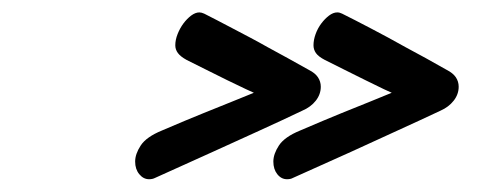

<svg xmlns="http://www.w3.org/2000/svg" viewBox="-20 -350 807 308"><path d="M228.5 -64.5Q224.6 -62.5 219.2 -62.5Q210 -62.5 203.4 -70.6Q196.8 -78.6 196.8 -90.8Q196.8 -103 205.8 -116.7Q214.8 -130.4 239.7 -140.6Q278.3 -157.2 306.4 -168.5Q334.5 -179.7 352.3 -187Q370.1 -194.3 378.9 -197.8L387.2 -201.2L374.5 -207Q361.8 -212.9 344.5 -221.4Q327.1 -230 309.1 -239Q291 -248 279.3 -253.9Q269.5 -259.3 265.4 -264.9Q261.2 -270.5 261.2 -277.3Q261.2 -286.1 264.9 -295.4Q268.6 -304.7 274.2 -312.3Q279.8 -319.8 286.6 -325Q293.5 -330.1 299.8 -330.1Q303.2 -330.1 307.6 -328.1Q316.4 -323.7 328.1 -317.6Q339.8 -311.5 353.3 -304.4Q366.7 -297.4 381.1 -289.8Q395.5 -282.2 409.2 -274.4Q440.9 -257.3 475.6 -237.8Q485.4 -232.9 490 -226.1Q494.6 -219.2 494.6 -210.9Q494.6 -198.7 486.6 -188.5Q478.5 -178.2 464.8 -172.4Q434.1 -157.7 396.5 -140.6Q364.3 -126 321.3 -106.4Q278.3 -86.9 228.5 -64.5ZM449.7 -64.5Q446.3 -62.5 440.4 -62.5Q431.2 -62.5 424.8 -70.6Q418.5 -78.6 418.5 -90.8Q418.5 -103 427.5 -116.7Q436.5 -130.4 461.4 -140.6Q500 -157.2 527.8 -168.5Q555.7 -179.7 573.7 -187Q591.8 -194.3 600.1 -197.8L608.4 -201.2L595.7 -207Q583.5 -212.9 566.2 -221.4Q548.8 -230 530.8 -239Q512.7 -248 501 -253.9Q490.7 -259.3 486.8 -264.9Q482.9 -270.5 482.9 -277.3Q482.9 -286.1 486.3 -295.4Q489.7 -304.7 495.4 -312.3Q501 -319.8 507.8 -325Q514.6 -330.1 521 -330.1Q524.9 -330.1 528.8 -328.1Q537.6 -323.7 549.6 -317.6Q561.5 -311.5 575 -304.4Q588.4 -297.4 602.5 -289.8Q616.7 -282.2 630.4 -274.4Q662.6 -257.3 696.8 -237.8Q706.5 -232.9 711.2 -226.1Q715.8 -219.2 715.8 -210.9Q715.8 -198.7 707.8 -188.5Q699.7 -178.2 686.5 -172.4Q655.3 -157.7 617.7 -140.6Q585.9 -126 543 -106.4Q500 -86.9 449.7 -64.5Z"/></svg>

Font: Damion
Style: Regular
Weight: 400
Foundry: vernon adams
Version: Version 1.000